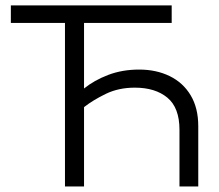

<svg xmlns="http://www.w3.org/2000/svg" viewBox="-20 -670 786 690"><path d="M19 -650.5H597V-587.5H282V-352Q318.5 -381.5 369 -400.8Q419.5 -420 480 -420Q541.5 -420 589.8 -396.5Q638 -373 665.2 -327.5Q692.5 -282 692.5 -216.5V0H625V-203.5Q625 -283 581.5 -319Q538 -355 464.5 -355Q406.5 -355 360.5 -332.8Q314.5 -310.5 282 -285V0H213.5V-587.5H19Z"/></svg>

Font: Overused Grotesk Book
Style: Regular
Weight: 375
Version: Version 0.004